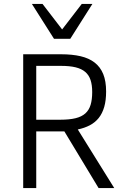

<svg xmlns="http://www.w3.org/2000/svg" viewBox="-20 -950 632 970"><path d="M478 0 305.2 -286.1H163.1V0H97.2V-675.8H289.1Q344.7 -675.8 387 -666Q429.2 -656.2 458 -634Q486.8 -611.8 501.5 -575.9Q516.1 -540 516.1 -487.8Q516.1 -442.9 506.6 -409.9Q497.1 -377 478.8 -354Q460.4 -331.1 433.8 -317.1Q407.2 -303.2 373 -295.9L557.1 0ZM445.8 -484.9Q445.8 -520.5 437.5 -545.7Q429.2 -570.8 410.6 -586.7Q392.1 -602.5 362.1 -609.9Q332 -617.2 288.1 -617.2H163.1V-345.2H285.2Q331.1 -345.2 361.8 -352.8Q392.6 -360.4 411.1 -377Q429.7 -393.6 437.7 -420.2Q445.8 -446.8 445.8 -484.9ZM335 -753.9H252.9L141.1 -930.2H194.8L293.9 -801.3L393.1 -930.2H446.8Z"/></svg>

Font: Clear Sans Light
Style: Regular
Weight: 300
Foundry: Intel Corporation
Version: Version 1.00